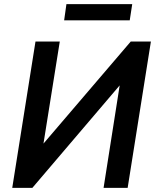

<svg xmlns="http://www.w3.org/2000/svg" viewBox="-20 -905 753 925"><path d="M39 0 151 -705H268L184 -179L161 -180L610 -705H707L595 0H479L562 -528L585 -527L136 0ZM289 -807 300 -885H617L605 -807Z"/></svg>

Font: Nunito Sans 10pt SemiCondensed
Style: Bold Italic
Weight: 700
Width: 4
Italic angle: -9°
Designer: Vernon Adams
Foundry: Vernon Adams
Version: Version 3.101;gftools[0.9.27]